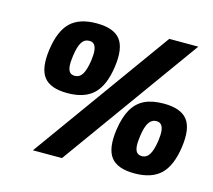

<svg xmlns="http://www.w3.org/2000/svg" viewBox="-107 -861 1135 1021"><g transform="rotate(15 460.5 -350.0)"><path d="M166 -663Q215 -710 309.5 -710Q404 -710 440.5 -663Q477 -616 462 -511Q447 -406 397.5 -358.5Q348 -311 253.5 -311Q159 -311 123 -358.5Q87 -406 102 -511Q117 -616 166 -663ZM268 -410Q294 -410 309 -434Q324 -458 332 -510Q337 -545 334.5 -567Q332 -589 322.5 -599.5Q313 -610 296 -610Q269 -610 254 -586Q239 -562 232 -510Q227 -475 229 -453Q231 -431 240.5 -420.5Q250 -410 268 -410ZM316 30H156L703 -730H863ZM765 -390Q859 -390 895.5 -343Q932 -296 917 -191Q902 -86 852.5 -38.5Q803 9 708.5 9Q614 9 578 -38.5Q542 -86 557 -191Q567 -261 592 -305Q617 -349 659 -369.5Q701 -390 765 -390ZM723 -90Q749 -90 764 -114Q779 -138 787 -190Q792 -225 789.5 -247Q787 -269 777.5 -279.5Q768 -290 751 -290Q725 -290 709.5 -266Q694 -242 687 -190Q682 -155 684 -133Q686 -111 695.5 -100.5Q705 -90 723 -90Z"/></g></svg>

Font: Fivo Sans Modern Heavy
Style: Regular
Weight: 900
Designer: Alexander Slobzheninov
Foundry: Alexander Slobzheninov
Version: 1.0